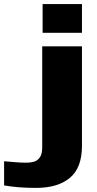

<svg xmlns="http://www.w3.org/2000/svg" viewBox="-154 -740 472 937"><path d="M54 -580V-720H246V-580ZM22 177Q-24 177 -61 174Q-98 171 -134 165V47Q-107 49 -79.5 51.5Q-52 54 -24 54Q-5 54 12 49Q29 44 40.5 28Q52 12 52 -21V-514H246V-28Q246 79 187 128Q128 177 22 177Z"/></svg>

Font: Special Gothic Expanded One
Style: Regular
Weight: 400
Designer: Alistair McCready
Foundry: Monolith
Version: Version 1.010; ttfautohint (v1.8.4.7-5d5b)